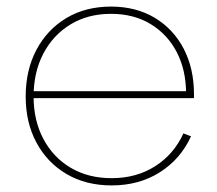

<svg xmlns="http://www.w3.org/2000/svg" viewBox="-20 -555 660 583"><path d="M319 8Q241 8 182.2 -26.5Q123.5 -61 90.8 -121.8Q58 -182.5 58 -262Q58 -342 90.5 -403.5Q123 -465 181.2 -500Q239.5 -535 317 -535Q393 -535 449.8 -501Q506.5 -467 537.8 -407Q569 -347 569 -269Q569 -265.5 569 -262.5Q569 -259.5 569 -257H545Q545 -260 545 -263.8Q545 -267.5 545 -271Q545 -342 516.8 -396.5Q488.5 -451 437.2 -482Q386 -513 317 -513Q247 -513 194 -480.8Q141 -448.5 111.5 -392Q82 -335.5 82 -262Q82 -189 111.8 -133Q141.5 -77 194.8 -45.5Q248 -14 319 -14Q394 -14 451 -50.2Q508 -86.5 537 -150L560 -141Q528.5 -72 465.5 -32Q402.5 8 319 8ZM73 -257V-278H561L567 -257Z"/></svg>

Font: Hepta Slab ExtraLight ExtraLight
Style: Regular
Weight: 250
Version: Version 1.102